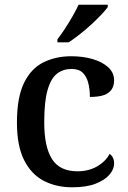

<svg xmlns="http://www.w3.org/2000/svg" viewBox="-20 -786 544 816"><path d="M287 10Q219 10 166 -17.5Q113 -45 82.5 -105.5Q52 -166 52 -265Q52 -373 82.5 -434.5Q113 -496 165.5 -521.5Q218 -547 283 -547Q332 -547 373.5 -535Q415 -523 440 -500Q465 -477 465 -444Q465 -422 454.5 -406Q444 -390 422 -382Q400 -374 362 -374Q362 -407 355 -434Q348 -461 331.5 -477Q315 -493 284 -493Q249 -493 223 -473.5Q197 -454 182.5 -404.5Q168 -355 168 -266Q168 -162 201 -110Q234 -58 309 -58Q357 -58 393 -79Q429 -100 446 -132Q455 -126 460 -115.5Q465 -105 465 -91Q465 -67 445.5 -44Q426 -21 387 -5.5Q348 10 287 10ZM224 -619Q239 -638 256 -664Q273 -690 288.5 -717Q304 -744 314 -766H438V-756Q429 -743 410 -723Q391 -703 367 -681Q343 -659 318 -639.5Q293 -620 272 -606H224Z"/></svg>

Font: Noto Nastaliq Urdu Medium
Style: Regular
Weight: 500
Designer: Monotype Design Team (Patrick Giasson: type design, Kamal Mansour: OpenType code, Glenda Bellarosa). Updated by Simon Co
Foundry: Monotype Imaging Inc., Simon Cozens
Version: Version 3.007